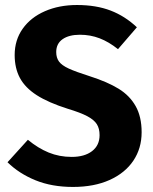

<svg xmlns="http://www.w3.org/2000/svg" viewBox="-20 -730 611 767"><path d="M287.4 -710Q364.2 -710 421.9 -687.8Q479.6 -665.6 526.8 -621L451.4 -533.6Q414.8 -562.8 377.9 -577Q341 -591.2 299.2 -591.2Q255.4 -591.2 230 -573.4Q204.6 -555.6 204.6 -522Q204.6 -499.2 215.7 -484.1Q226.8 -469 254.5 -456.2Q282.2 -443.4 340 -425Q409.8 -402.6 454 -375.4Q498.2 -348.2 522 -305.9Q545.8 -263.6 545.8 -201.6Q545.8 -137.4 512.7 -88.1Q479.6 -38.8 417.8 -11Q356 16.8 271.6 16.8Q187.2 16.8 121.8 -9.8Q56.4 -36.4 10 -81.8L91.4 -171.6Q131.6 -138.2 174.3 -120.7Q217 -103.2 266.4 -103.2Q317.8 -103.2 347.8 -126.3Q377.8 -149.4 377.8 -190.2Q377.8 -216.4 366.9 -233.8Q356 -251.2 329 -265.6Q302 -280 250.4 -295.6Q173.2 -320 126.9 -349.7Q80.6 -379.4 59.6 -418.5Q38.6 -457.6 38.6 -510.2Q38.6 -570 70.6 -615.2Q102.6 -660.4 159.3 -685.2Q216 -710 287.4 -710Z"/></svg>

Font: Firava
Style: Regular
Weight: 400
Designer: Carrois Corporate & Edenspiekermann AG
Foundry: Greg Finn Gibson
Version: Version 5.000